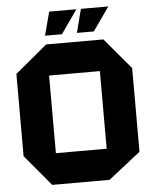

<svg xmlns="http://www.w3.org/2000/svg" viewBox="-59 -934 782 983"><g transform="rotate(-5 332.0 -442.5)"><path d="M202 -559V-719H495L629 -560V-559ZM169 0 36 -159V-160H463V0ZM36 -160V-582L201 -719H202V-160ZM463 0V-559H629V-130L464 0ZM363 -764 394 -885H534V-884L450 -764ZM199 -764 231 -885H370V-884L286 -764Z"/></g></svg>

Font: Foldit
Style: Bold
Weight: 700
Version: Version 1.003